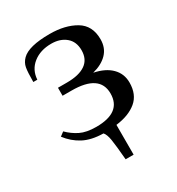

<svg xmlns="http://www.w3.org/2000/svg" viewBox="-156 -579 766 832"><g transform="rotate(-30 227.5 -162.5)"><path d="M270 6V155H230Q224 83 219 52.5Q214 22 203 10Q143 9 103.5 -12Q64 -33 36 -70L56 -85Q81 -60 111.5 -45Q142 -30 191 -30Q316 -30 316 -125Q316 -220 176 -220H131V-260H176Q237 -260 269 -282.5Q301 -305 301 -350Q301 -393 273 -416.5Q245 -440 201 -440Q146 -440 110 -411.5Q74 -383 71 -335H51Q51 -384 55 -406Q59 -428 76 -445Q111 -480 216 -480Q293 -480 344.5 -449.5Q396 -419 396 -350Q396 -307 369.5 -279.5Q343 -252 296 -240Q351 -229 381 -199Q411 -169 411 -125Q411 -65 373 -33.5Q335 -2 270 6Z"/></g></svg>

Font: Philosopher
Style: Regular
Weight: 400
Designer: Jovanny Lemonad
Foundry: Jovanny Lemonad
Version: Version 2.000